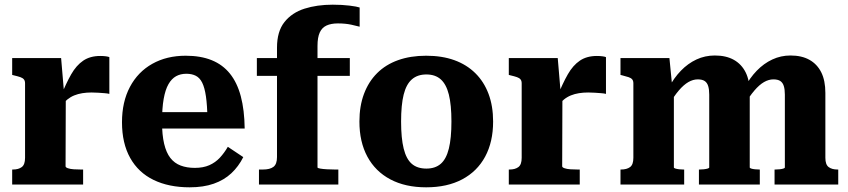

<svg xmlns="http://www.w3.org/2000/svg" viewBox="-20 -788 3621 820"><path d="M447 -544V-387Q440 -389 427 -390Q414 -391 399.5 -392Q385 -393 371 -393Q350 -393 331.5 -390Q313 -387 297 -380.5Q281 -374 267.5 -363Q254 -352 242 -336L239 -375Q262 -432 284 -470.5Q306 -509 335.5 -529Q365 -549 408 -549Q422 -549 432.5 -547.5Q443 -546 447 -544ZM32 0V-64H35Q59 -64 73 -74.5Q87 -85 87 -114V-432Q87 -443 82 -449Q77 -455 67 -458.5Q57 -462 40 -466L32 -468V-540H241L254 -387L261 -388L260 -78Q260 -73 270 -69.5Q280 -66 295 -65Q310 -64 325 -64H335V0Z M672 -267Q672 -212 681 -174Q690 -136 707.5 -113.5Q725 -91 751.5 -81Q778 -71 812 -71Q848 -71 874 -82.5Q900 -94 919 -114.5Q938 -135 953 -161L1019 -117Q999 -77 968 -48Q937 -19 893 -3.5Q849 12 790 12Q701 12 636 -19.5Q571 -51 536 -113.5Q501 -176 501 -266Q501 -353 535 -417Q569 -481 630.5 -515.5Q692 -550 773 -550Q837 -550 884 -531Q931 -512 962 -473.5Q993 -435 1008.5 -376.5Q1024 -318 1025 -239H629V-309H886L866 -281Q865 -339 859.5 -376.5Q854 -414 843.5 -435Q833 -456 816 -464.5Q799 -473 776 -473Q751 -473 732 -462.5Q713 -452 699.5 -428.5Q686 -405 679 -365.5Q672 -326 672 -267Z M1077 -540H1474V-464H1077ZM1516 -756V-674Q1506 -677 1480.5 -682.5Q1455 -688 1423 -688Q1394 -688 1374.5 -679Q1355 -670 1345.5 -649Q1336 -628 1336 -592V-73Q1336 -70 1347.5 -68Q1359 -66 1376.5 -65Q1394 -64 1410 -64H1425V0H1086V-64H1103Q1133 -64 1148 -75.5Q1163 -87 1163 -117V-584Q1163 -654 1195 -694Q1227 -734 1280.5 -751Q1334 -768 1401 -768Q1441 -768 1473 -764Q1505 -760 1516 -756Z M2086 -269Q2086 -182 2052 -119Q2018 -56 1954 -22Q1890 12 1800 12Q1711 12 1647 -22Q1583 -56 1549 -119Q1515 -182 1515 -269Q1515 -335 1534.5 -387Q1554 -439 1590.5 -475.5Q1627 -512 1680 -531Q1733 -550 1800 -550Q1868 -550 1920.5 -531Q1973 -512 2010 -475.5Q2047 -439 2066.5 -387Q2086 -335 2086 -269ZM1693 -269Q1693 -198 1704 -153.5Q1715 -109 1738.5 -88.5Q1762 -68 1801 -68Q1839 -68 1862.5 -88.5Q1886 -109 1897 -153.5Q1908 -198 1908 -269Q1908 -340 1897 -384Q1886 -428 1862.5 -449Q1839 -470 1801 -470Q1763 -470 1739 -449Q1715 -428 1704 -384Q1693 -340 1693 -269Z M2568 -544V-387Q2561 -389 2548 -390Q2535 -391 2520.5 -392Q2506 -393 2492 -393Q2471 -393 2452.5 -390Q2434 -387 2418 -380.5Q2402 -374 2388.5 -363Q2375 -352 2363 -336L2360 -375Q2383 -432 2405 -470.5Q2427 -509 2456.5 -529Q2486 -549 2529 -549Q2543 -549 2553.5 -547.5Q2564 -546 2568 -544ZM2153 0V-64H2156Q2180 -64 2194 -74.5Q2208 -85 2208 -114V-432Q2208 -443 2203 -449Q2198 -455 2188 -458.5Q2178 -462 2161 -466L2153 -468V-540H2362L2375 -387L2382 -388L2381 -78Q2381 -73 2391 -69.5Q2401 -66 2416 -65Q2431 -64 2446 -64H2456V0Z M2630 0V-64H2632Q2657 -64 2671 -74.5Q2685 -85 2685 -114V-432Q2685 -443 2680 -449Q2675 -455 2664.5 -458.5Q2654 -462 2638 -466L2630 -468V-540H2839L2851 -418L2858 -415V-73Q2858 -70 2865 -68Q2872 -66 2881 -65Q2890 -64 2898 -64H2902V0ZM3225 0H2965V-64H2968Q2976 -64 2985.5 -65Q2995 -66 3002 -68Q3009 -70 3009 -73V-384Q3009 -406 3004.5 -420.5Q3000 -435 2989.5 -442Q2979 -449 2960 -449Q2940 -449 2920 -437.5Q2900 -426 2879 -401.5Q2858 -377 2835 -337L2836 -413Q2858 -455 2888 -486Q2918 -517 2954.5 -534Q2991 -551 3033 -551Q3081 -551 3114 -532.5Q3147 -514 3164.5 -479Q3182 -444 3182 -391V-73Q3182 -70 3188.5 -68Q3195 -66 3204.5 -65Q3214 -64 3223 -64H3225ZM3560 0H3288V-64H3291Q3300 -64 3309.5 -65Q3319 -66 3325.5 -68Q3332 -70 3332 -73V-384Q3332 -406 3327.5 -420.5Q3323 -435 3312.5 -442Q3302 -449 3283 -449Q3263 -449 3243 -437.5Q3223 -426 3202 -401.5Q3181 -377 3158 -339L3160 -413Q3182 -455 3212 -486Q3242 -517 3278.5 -534Q3315 -551 3356 -551Q3404 -551 3437 -532.5Q3470 -514 3487.5 -479Q3505 -444 3505 -391V-114Q3505 -85 3519 -74.5Q3533 -64 3557 -64H3560Z"/></svg>

Font: Roboto Serif SemiCondensed
Style: Bold
Weight: 700
Width: 4
Designer: Greg Gazdowicz
Foundry: Commercial Type
Version: Version 1.007